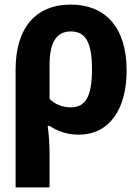

<svg xmlns="http://www.w3.org/2000/svg" viewBox="-20 -577 603 837"><path d="M48 -274V240H196V104C196 59 194 16 188 -28H197C231 -4 275 10 323 10C458 10 532 -102 532 -270C532 -460 437 -557 289 -557C131 -557 48 -450 48 -274ZM288 -109C254 -109 219 -122 196 -146V-293C196 -394 227 -440 289 -440C353 -440 381 -392 381 -275C381 -156 353 -109 288 -109Z"/></svg>

Font: Noto Sans Mono SemiCondensed ExtraBold
Style: Regular
Weight: 800
Width: 4
Designer: Monotype Design Team
Foundry: Monotype Imaging Inc.
Version: Version 2.014